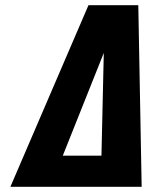

<svg xmlns="http://www.w3.org/2000/svg" viewBox="-20 -720 585 740"><path d="M526 0 513 -700H321L20 0ZM222 -120 380 -516 371 -120Z"/></svg>

Font: Advent Pro ExtraBold
Style: Italic
Weight: 800
Italic angle: -12°
Version: Version 3.000